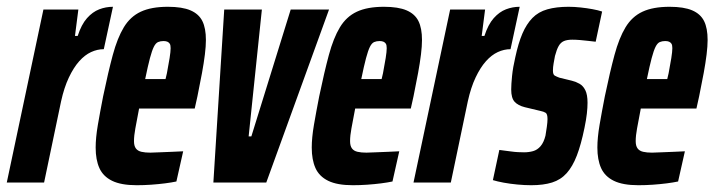

<svg xmlns="http://www.w3.org/2000/svg" viewBox="-37 -538 2106 566"><path d="M-17 0 91 -510H194L184 -432H192Q203 -466 219.5 -484.5Q236 -503 255.5 -510.5Q275 -518 296 -518L269 -393Q250 -393 231.5 -384.5Q213 -376 196.5 -357.5Q180 -339 166 -309.5Q152 -280 143 -239L93 0Z M366 8Q320 8 293.5 -5Q267 -18 256 -42.5Q245 -67 245 -103Q245 -132 251.5 -170Q258 -208 267 -254Q282 -326 295.5 -376Q309 -426 328 -457.5Q347 -489 378 -503.5Q409 -518 458 -518Q500 -518 524.5 -507.5Q549 -497 559.5 -476Q570 -455 570 -420Q570 -402 567 -377.5Q564 -353 558.5 -323Q553 -293 545 -254L537 -218H373Q366 -181 362 -159.5Q358 -138 358 -122Q358 -108 363.5 -100.5Q369 -93 380 -90.5Q391 -88 406 -88Q415 -88 433 -89Q451 -90 470.5 -90.5Q490 -91 503 -92L483 -3Q469 0 449.5 2.5Q430 5 408.5 6.5Q387 8 366 8ZM391 -305H451L455 -322Q460 -348 463 -367Q466 -386 466 -396Q466 -405 463.5 -409Q461 -413 456.5 -415Q452 -417 445 -417Q436 -417 429 -414Q422 -411 416.5 -400Q411 -389 405 -366.5Q399 -344 391 -305Z M592 0 624 -510H735L696 -136H704L820 -510H933L748 0Z M1003 8Q957 8 930.5 -5Q904 -18 893 -42.5Q882 -67 882 -103Q882 -132 888.5 -170Q895 -208 904 -254Q919 -326 932.5 -376Q946 -426 965 -457.5Q984 -489 1015 -503.5Q1046 -518 1095 -518Q1137 -518 1161.5 -507.5Q1186 -497 1196.5 -476Q1207 -455 1207 -420Q1207 -402 1204 -377.5Q1201 -353 1195.5 -323Q1190 -293 1182 -254L1174 -218H1010Q1003 -181 999 -159.5Q995 -138 995 -122Q995 -108 1000.5 -100.5Q1006 -93 1017 -90.5Q1028 -88 1043 -88Q1052 -88 1070 -89Q1088 -90 1107.5 -90.5Q1127 -91 1140 -92L1120 -3Q1106 0 1086.5 2.5Q1067 5 1045.5 6.5Q1024 8 1003 8ZM1028 -305H1088L1092 -322Q1097 -348 1100 -367Q1103 -386 1103 -396Q1103 -405 1100.5 -409Q1098 -413 1093.5 -415Q1089 -417 1082 -417Q1073 -417 1066 -414Q1059 -411 1053.5 -400Q1048 -389 1042 -366.5Q1036 -344 1028 -305Z M1182 0 1290 -510H1393L1383 -432H1391Q1402 -466 1418.5 -484.5Q1435 -503 1454.5 -510.5Q1474 -518 1495 -518L1468 -393Q1449 -393 1430.5 -384.5Q1412 -376 1395.5 -357.5Q1379 -339 1365 -309.5Q1351 -280 1342 -239L1292 0Z M1529 8Q1510 8 1488.5 6Q1467 4 1448 0.5Q1429 -3 1416 -7L1435 -96Q1441 -95 1450 -94Q1459 -93 1469.5 -91.5Q1480 -90 1490 -89.5Q1500 -89 1508 -89Q1522 -89 1534.5 -92.5Q1547 -96 1556.5 -107Q1566 -118 1571 -138Q1573 -150 1575 -164Q1577 -178 1577 -187Q1577 -202 1571.5 -205.5Q1566 -209 1556 -211L1510 -222Q1490 -227 1480 -238Q1470 -249 1470 -274Q1470 -289 1472.5 -314Q1475 -339 1482 -369Q1491 -411 1503 -439Q1515 -467 1532.5 -485Q1550 -503 1576.5 -510.5Q1603 -518 1639 -518Q1656 -518 1674.5 -516Q1693 -514 1709.5 -511Q1726 -508 1738 -504L1719 -415Q1709 -416 1697 -417.5Q1685 -419 1672.5 -420Q1660 -421 1650 -421Q1635 -421 1625.5 -417Q1616 -413 1610 -402.5Q1604 -392 1599 -373Q1597 -362 1595 -351Q1593 -340 1593 -330Q1593 -318 1598.5 -315Q1604 -312 1612 -309L1649 -300Q1661 -297 1671.5 -291Q1682 -285 1688.5 -272Q1695 -259 1695 -235Q1695 -221 1693 -203Q1691 -185 1686 -161Q1676 -112 1663.5 -79.5Q1651 -47 1633.5 -27.5Q1616 -8 1590.5 0Q1565 8 1529 8Z M1845 8Q1799 8 1772.5 -5Q1746 -18 1735 -42.5Q1724 -67 1724 -103Q1724 -132 1730.5 -170Q1737 -208 1746 -254Q1761 -326 1774.5 -376Q1788 -426 1807 -457.5Q1826 -489 1857 -503.5Q1888 -518 1937 -518Q1979 -518 2003.5 -507.5Q2028 -497 2038.5 -476Q2049 -455 2049 -420Q2049 -402 2046 -377.5Q2043 -353 2037.5 -323Q2032 -293 2024 -254L2016 -218H1852Q1845 -181 1841 -159.5Q1837 -138 1837 -122Q1837 -108 1842.5 -100.5Q1848 -93 1859 -90.5Q1870 -88 1885 -88Q1894 -88 1912 -89Q1930 -90 1949.5 -90.5Q1969 -91 1982 -92L1962 -3Q1948 0 1928.5 2.5Q1909 5 1887.5 6.5Q1866 8 1845 8ZM1870 -305H1930L1934 -322Q1939 -348 1942 -367Q1945 -386 1945 -396Q1945 -405 1942.5 -409Q1940 -413 1935.5 -415Q1931 -417 1924 -417Q1915 -417 1908 -414Q1901 -411 1895.5 -400Q1890 -389 1884 -366.5Q1878 -344 1870 -305Z"/></svg>

Font: Saira UltraCondensed ExtraBold
Style: Italic
Weight: 800
Width: 1
Italic angle: -12°
Designer: Hector Gatti with collaboration of the Omnibus-Type team
Foundry: Omnibus-Type
Version: Version 1.101